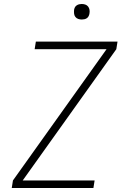

<svg xmlns="http://www.w3.org/2000/svg" viewBox="-20 -944 640 964"><path d="M39 0 45 -38 515 -697H154L160 -735H570L564 -697L94 -38H455L449 0ZM391 -846Q381 -846 372.5 -849Q364 -852 358.5 -859Q353 -866 352 -875.5Q351 -885 352 -895Q353 -901 356 -907Q359 -913 365 -917Q371 -921 377.5 -922.5Q384 -924 390 -924Q400 -924 408.5 -921Q417 -918 422.5 -911Q428 -904 429.5 -894.5Q431 -885 429 -875Q428 -869 425 -863Q422 -857 416.5 -853Q411 -849 404 -847.5Q397 -846 391 -846Z"/></svg>

Font: Iosevka Extralight Extended
Style: Italic
Weight: 200
Width: 7
Italic angle: -9°
Monospace: yes
Designer: Belleve Invis
Foundry: Belleve Invis
Version: Version 32.5.0; ttfautohint (v1.8.4)